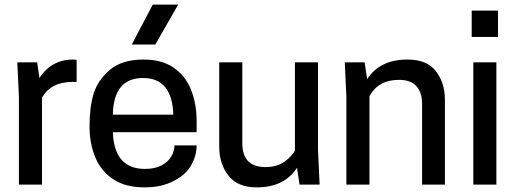

<svg xmlns="http://www.w3.org/2000/svg" viewBox="-20 -800 2238 832"><path d="M162 0H62V-380L55 -530H141L151 -462Q203 -542 297 -542L312 -541V-445H294Q201 -445 162 -377Z M607 12Q524 12 471 -23Q418 -58 393 -118Q368 -178 368 -253Q368 -337 386 -395Q404 -453 456.5 -497.5Q509 -542 602 -542Q682 -542 733 -506.5Q784 -471 808 -410.5Q832 -350 832 -277V-227H469Q475 -68 608 -68Q652 -68 680.5 -83.5Q709 -99 722.5 -122.5Q736 -146 736 -170H832Q832 -121 803.5 -76Q775 -31 706 -4Q664 12 607 12ZM731 -303Q726 -462 600 -462Q472 -462 469 -303ZM653 -607H551L642 -780H752Z M1092 12Q1010 12 970 -39Q930 -90 930 -163V-530H1030V-179Q1030 -77 1129 -76Q1181 -76 1213 -99.5Q1245 -123 1258 -147V-530H1358V-150L1365 0H1278L1267 -73Q1212 12 1092 12Z M1908 0H1809V-351Q1809 -399 1784.5 -426.5Q1760 -454 1709 -454Q1619 -454 1581 -383V0H1481V-380L1474 -530H1560L1571 -457Q1626 -542 1746 -542Q1830 -542 1869 -491.5Q1908 -441 1908 -367Z M2131 0H2031V-530H2131ZM2138 -640H2024V-754H2138Z"/></svg>

Font: Tanohe Sans Medium
Style: Regular
Weight: 500
Designer: Village Type and Design LLC
Foundry: Cooper Hewitt Smithsonian Design Museum
Version: Version 1.00;September 29, 2021;FontCreator 13.0.0.2655 64-b